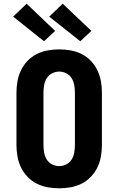

<svg xmlns="http://www.w3.org/2000/svg" viewBox="-20 -1010 640 1038"><path d="M300 8Q269 8 238 2.5Q207 -3 179 -17Q151 -31 129 -54Q107 -77 93.5 -105Q80 -133 74.5 -164Q69 -195 69 -226V-509Q69 -540 74.5 -571Q80 -602 93.5 -630Q107 -658 129 -681Q151 -704 179 -718Q207 -732 238 -737.5Q269 -743 300 -743Q331 -743 362 -737.5Q393 -732 421 -718Q449 -704 471 -681Q493 -658 506.5 -630Q520 -602 525.5 -571Q531 -540 531 -509V-226Q531 -195 525.5 -164Q520 -133 506.5 -105Q493 -77 471 -54Q449 -31 421 -17Q393 -3 362 2.5Q331 8 300 8ZM300 -112Q320 -112 338.5 -121.5Q357 -131 367.5 -148Q378 -165 381.5 -185.5Q385 -206 385 -226V-509Q385 -529 381.5 -549.5Q378 -570 367.5 -587Q357 -604 338.5 -613.5Q320 -623 300 -623Q280 -623 261.5 -613.5Q243 -604 232.5 -587Q222 -570 218.5 -549.5Q215 -529 215 -509V-226Q215 -206 218.5 -185.5Q222 -165 232.5 -148Q243 -131 261.5 -121.5Q280 -112 300 -112ZM414 -787 246 -920 319 -990 474 -843ZM218 -787 51 -920 124 -990 278 -843Z"/></svg>

Font: Iosevka Aile Heavy
Style: Regular
Weight: 900
Designer: Belleve Invis
Foundry: Belleve Invis
Version: Version 31.1.0; ttfautohint (v1.8.4)